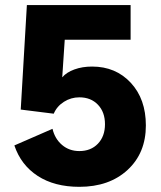

<svg xmlns="http://www.w3.org/2000/svg" viewBox="-20 -720 630 750"><path d="M290 9.8Q192.9 9.8 127.4 -32.7Q62 -75.2 36.1 -151.9L185.1 -216.8Q194.3 -177.7 222.4 -153.8Q250.5 -129.9 290 -129.9Q335 -129.9 362.5 -158.7Q390.1 -187.5 390.1 -234.9Q390.1 -282.2 362.5 -311Q335 -339.8 290 -339.8Q257.3 -339.8 229.7 -322.3Q202.1 -304.7 189.9 -275.9L61 -292L85 -700.2H490.2V-564.9H232.9L223.1 -418Q239.7 -437.5 270.5 -448.7Q301.3 -460 339.8 -460Q432.1 -460 491 -396.5Q549.8 -333 549.8 -230Q549.8 -122.1 478.3 -56.2Q406.7 9.8 290 9.8Z"/></svg>

Font: Gully
Style: Bold
Weight: 700
Designer: jaikishan Patel
Foundry: MagicType
Version: Version 1.000;Glyphs 3.2 (3242)